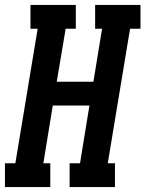

<svg xmlns="http://www.w3.org/2000/svg" viewBox="-39 -755 587 775"><path d="M-19 0V-96H23L113 -639H84V-735H267V-639H226L190 -425H338L373 -639H345V-735H528V-639H486L396 -96H425V0H242V-96H284L322 -329H174L136 -96H164V0Z"/></svg>

Font: Iosevka Curly Slab Oblique
Style: Bold
Weight: 700
Italic angle: -9°
Monospace: yes
Designer: Belleve Invis
Foundry: Belleve Invis
Version: Version 11.1.0; ttfautohint (v1.8.3)